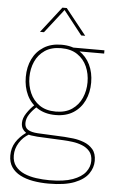

<svg xmlns="http://www.w3.org/2000/svg" viewBox="-63 -775 644 1053"><g transform="rotate(5 259.0 -249.0)"><path d="M250 -143Q193 -143 152.5 -168.5Q112 -194 91 -238Q70 -282 70 -337Q70 -392 91 -435.5Q112 -479 152.5 -504.5Q193 -530 250 -530Q308 -530 348 -504.5Q388 -479 409 -435.5Q430 -392 430 -337Q430 -282 409 -238Q388 -194 348 -168.5Q308 -143 250 -143ZM250 -162Q304 -162 339.5 -186.5Q375 -211 392.5 -251Q410 -291 410 -337Q410 -384 392.5 -423.5Q375 -463 339.5 -487Q304 -511 250 -511Q196 -511 160.5 -487Q125 -463 107.5 -423.5Q90 -384 90 -337Q90 -291 107.5 -251Q125 -211 160.5 -186.5Q196 -162 250 -162ZM245 235Q200 235 160 228Q120 221 89 205Q58 189 40.5 163Q23 137 23 99Q23 58 43 26Q63 -6 98 -31V-32Q86 -40 78.5 -52.5Q71 -65 71 -84Q71 -110 89.5 -138Q108 -166 132 -188L147 -180Q122 -158 106 -134Q90 -110 90 -85Q90 -60 108.5 -48.5Q127 -37 163 -35L310 -28Q329 -27 358.5 -23.5Q388 -20 417.5 -9Q447 2 467 25Q487 48 487 89Q487 126 464 159.5Q441 193 388 214Q335 235 245 235ZM248 216Q328 216 376 198.5Q424 181 446 152.5Q468 124 468 91Q468 58 451.5 38.5Q435 19 409.5 9Q384 -1 357 -4.5Q330 -8 309 -9L162 -16Q137 -18 126 -20Q115 -22 106 -26L117 -25Q83 -6 62.5 27Q42 60 42 97Q42 133 60.5 156.5Q79 180 109 193Q139 206 175.5 211Q212 216 248 216ZM310 -520H487V-502H344ZM126 -590 237 -733H261L375 -590H353L250 -721L148 -590Z"/></g></svg>

Font: Murecho Thin
Style: Regular
Weight: 100
Designer: Neil Summerour
Foundry: Positype
Version: Version 1.010